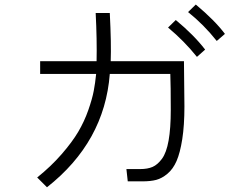

<svg xmlns="http://www.w3.org/2000/svg" viewBox="-20 -792 1040 824"><path d="M139.6 -30.3Q199.2 -78.1 244.6 -130.4Q290 -182.6 315.9 -226.6Q341.8 -270.5 358.9 -319.3Q376 -368.2 382.3 -401.9Q388.7 -435.5 392.6 -474.6H152.3V-529.3H394.5Q396.5 -621.1 390.6 -736.3H451.2Q458 -602.5 455.1 -529.3H769.5Q771.5 -392.6 771.5 -335Q771.5 -253.9 762.2 -194.8Q752.9 -135.7 737.8 -101.1Q722.7 -66.4 698.7 -46.4Q674.8 -26.4 650.4 -20Q626 -13.7 591.8 -13.7H528.3L522.5 -66.4H582Q613.3 -66.4 634.8 -75.7Q656.2 -85 675.3 -110.8Q694.3 -136.7 703.6 -189Q712.9 -241.2 712.9 -320.3Q712.9 -424.8 710.9 -474.6H451.2Q428.7 -182.6 181.6 11.7ZM787.1 -740.2 820.3 -772.5Q902.3 -704.1 945.3 -646.5L910.2 -616.2Q854.5 -686.5 787.1 -740.2ZM701.2 -673.8 734.4 -706.1Q812.5 -641.6 860.4 -579.1L825.2 -547.9Q770.5 -616.2 701.2 -673.8Z"/></svg>

Font: Gothic A1 Light
Style: Regular
Weight: 300
Version: Version 2.50